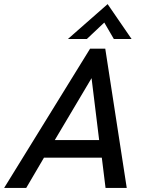

<svg xmlns="http://www.w3.org/2000/svg" viewBox="-58 -931 724 951"><path d="M278.3 -737.8 475.1 -910.6 593.8 -737.8H505.9L458.5 -819.3L372.1 -737.8ZM-37.6 0 388.2 -689.9H463.4L569.8 0H464.8L446.3 -149.9H159.7L71.8 0ZM213.4 -237.3H433.1L395.5 -543.9Z"/></svg>

Font: HK Grotesk Medium Italic
Style: Regular
Weight: 500
Italic angle: -13°
Designer: Alfredo Marco Pradil and Stefan Peev
Foundry: Hanken Design Co.
Version: Version 1.000;PS 001.000;hotconv 1.0.88;makeotf.lib2.5.64775